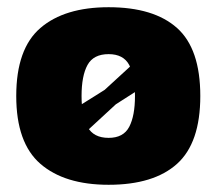

<svg xmlns="http://www.w3.org/2000/svg" viewBox="-20 -502 600 532"><path d="M281 10Q159 10 92 -48Q25 -106 25 -236Q25 -367 92 -424.5Q159 -482 281 -482Q406 -482 470.5 -424.5Q535 -367 535 -236Q535 -106 470.5 -48Q406 10 281 10ZM281 -120Q322 -120 338 -150.5Q354 -181 354 -236Q354 -292 338 -322Q322 -352 281 -352Q239 -352 222.5 -322Q206 -292 206 -236Q206 -181 222.5 -150.5Q239 -120 281 -120ZM159 -82 109 -152 270 -253 415 -386 462 -316 301 -213Z"/></svg>

Font: Rowdies
Style: Regular
Weight: 400
Designer: Jaikishan Patel
Version: Version 1.000; ttfautohint (v1.8.3)